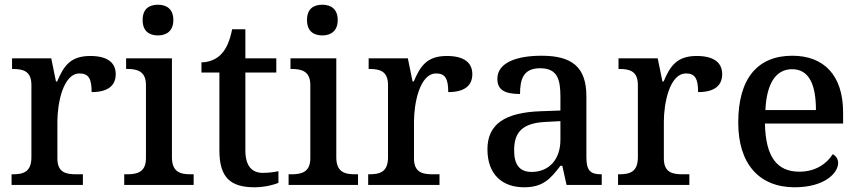

<svg xmlns="http://www.w3.org/2000/svg" viewBox="-20 -783 3638 813"><path d="M29 0H331V-45H302C259 -45 223 -53 223 -112V-268C223 -345 247 -472 317 -472C356 -472 368 -448 368 -393C439 -393 470 -422 470 -469C470 -517 436 -546 362 -546C276 -546 249 -501 222 -438H217L197 -536H31V-491H34C78 -491 113 -482 113 -423V-117C113 -54 78 -45 33 -45H29Z M649 -633C684 -633 714 -651 714 -698C714 -746 684 -763 649 -763C612 -763 584 -746 584 -698C584 -651 612 -633 649 -633ZM506 0H800V-45H787C743 -45 708 -55 708 -117V-536H514V-491H519C562 -491 598 -481 598 -423V-113C598 -55 562 -45 519 -45H506Z M1058 10C1098 10 1140 0 1159 -9V-58C1138 -54 1117 -51 1093 -51C1046 -51 1019 -81 1019 -146V-476H1150V-536H1019V-659H963C953 -610 939 -577 917 -554C896 -531 863 -519 833 -519V-476H909V-146C909 -30 957 10 1058 10Z M1345 -633C1380 -633 1410 -651 1410 -698C1410 -746 1380 -763 1345 -763C1308 -763 1280 -746 1280 -698C1280 -651 1308 -633 1345 -633ZM1202 0H1496V-45H1483C1439 -45 1404 -55 1404 -117V-536H1210V-491H1215C1258 -491 1294 -481 1294 -423V-113C1294 -55 1258 -45 1215 -45H1202Z M1539 0H1841V-45H1812C1769 -45 1733 -53 1733 -112V-268C1733 -345 1757 -472 1827 -472C1866 -472 1878 -448 1878 -393C1949 -393 1980 -422 1980 -469C1980 -517 1946 -546 1872 -546C1786 -546 1759 -501 1732 -438H1727L1707 -536H1541V-491H1544C1588 -491 1623 -482 1623 -423V-117C1623 -54 1588 -45 1543 -45H1539Z M2199 10C2280 10 2311 -26 2353 -81H2361L2379 0H2528V-45H2525C2480 -45 2463 -61 2463 -117V-375C2463 -501 2400 -547 2273 -547C2170 -547 2086 -519 2086 -449C2086 -402 2118 -385 2182 -385C2182 -449 2197 -494 2267 -494C2341 -494 2353 -446 2353 -373V-315L2270 -312C2118 -307 2044 -257 2044 -151C2044 -41 2110 10 2199 10ZM2231 -55C2180 -55 2157 -86 2157 -146C2157 -223 2191 -263 2295 -267L2353 -270V-191C2353 -108 2305 -55 2231 -55Z M2597 0H2899V-45H2870C2827 -45 2791 -53 2791 -112V-268C2791 -345 2815 -472 2885 -472C2924 -472 2936 -448 2936 -393C3007 -393 3038 -422 3038 -469C3038 -517 3004 -546 2930 -546C2844 -546 2817 -501 2790 -438H2785L2765 -536H2599V-491H2602C2646 -491 2681 -482 2681 -423V-117C2681 -54 2646 -45 2601 -45H2597Z M3345 10C3471 10 3529 -50 3529 -93C3529 -112 3517 -125 3506 -130C3482 -91 3434 -56 3365 -56C3271 -56 3222 -117 3219 -260H3550V-307C3550 -465 3468 -547 3335 -547C3188 -547 3106 -451 3106 -264C3106 -91 3193 10 3345 10ZM3435 -317H3221C3226 -429 3265 -490 3334 -490C3408 -490 3435 -421 3435 -317Z"/></svg>

Font: Noto Serif Ethiopic Medium
Style: Regular
Weight: 500
Designer: Monotype Design Team
Foundry: Monotype Imaging Inc.
Version: Version 2.102